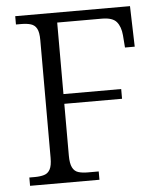

<svg xmlns="http://www.w3.org/2000/svg" viewBox="-52 -759 680 805"><g transform="rotate(-5 288.5 -357.0)"><path d="M42 0V-35H65Q88 -35 104.5 -40Q121 -45 129.5 -61Q138 -77 138 -109V-605Q138 -638 129.5 -653.5Q121 -669 104.5 -674Q88 -679 65 -679H42V-714H525L530 -543H489L485 -595Q482 -631 465 -651.5Q448 -672 403 -672H215V-371H458V-330H215V-112Q215 -79 223.5 -62Q232 -45 248.5 -40Q265 -35 288 -35H334V0Z"/></g></svg>

Font: Noto Serif Tibetan Light
Style: Regular
Weight: 300
Version: Version 2.103